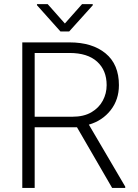

<svg xmlns="http://www.w3.org/2000/svg" viewBox="-20 -918 675 938"><path d="M527.8 0 356 -296.4H149.4V0H88.9V-710.9H319.8Q430.7 -710.9 495.8 -657.2Q561 -603.5 561 -502Q561 -431.2 520.5 -379.6Q480 -328.1 414.1 -309.1L591.8 -6.3V0ZM319.8 -659.2H149.4V-347.7H333.5Q389.2 -347.7 426.3 -369.4Q463.4 -391.1 482.2 -426.3Q501 -461.4 501 -502Q501 -574.7 454.3 -616.9Q407.7 -659.2 319.8 -659.2ZM212.9 -897.9 296.9 -803.2 380.9 -897.9H433.1V-892.1L317.9 -764.2H275.4L160.6 -892.6V-897.9Z"/></svg>

Font: Vazirmatn RD ExtraLight
Style: Regular
Weight: 200
Designer: Saber Rastikerdar
Foundry: Saber Rastikerdar
Version: Version 32.102